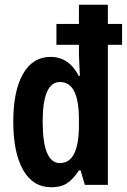

<svg xmlns="http://www.w3.org/2000/svg" viewBox="-20 -780 535 810"><path d="M160 -267Q160 -434 233 -434Q313 -434 313 -277V-252Q313 -92 233 -92Q160 -92 160 -267ZM313 -61H320L338 0H435V-591H495V-679H435V-760H313V-679H218V-591H313V-550Q313 -535 314.5 -512Q316 -489 317 -460H312Q271 -540 193 -540Q118 -540 77 -468Q36 -396 36 -267Q36 -136 77.5 -63Q119 10 197 10Q237 10 263 -7Q289 -24 313 -61Z"/></svg>

Font: Noto Sans UI Condensed
Style: Bold
Weight: 700
Width: 3
Designer: Monotype Design Team
Foundry: Monotype Imaging Inc.
Version: 1.001